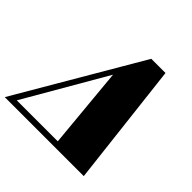

<svg xmlns="http://www.w3.org/2000/svg" viewBox="-219 -943 1123 1123"><g transform="rotate(45 342.0 -382.0)"><path d="M535 -764.5 623.5 0H-30L417.5 -764.5ZM325 -540.5 33 -36.5H372Z"/></g></svg>

Font: Bodoni* 06pt Fatface
Style: Italic
Weight: 900
Italic angle: -13°
Version: Version 2.3